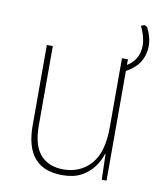

<svg xmlns="http://www.w3.org/2000/svg" viewBox="-79 -749 689 823"><g transform="rotate(10 265.0 -337.5)"><path d="M247 10Q86 10 86 -178V-528H112V-183Q112 -95 148 -55Q184 -15 248 -15Q321 -15 367 -66.5Q413 -118 413 -227V-528H439V0H418L415 -112H413Q404 -82 383.5 -54Q363 -26 330 -8Q297 10 247 10ZM424 -495Q459 -512 475 -538Q491 -564 491 -596Q491 -634 469 -679L484 -685L496 -678Q517 -638 517 -598Q517 -561 497.5 -529Q478 -497 433 -474Z"/></g></svg>

Font: Noto Sans Mono Condensed Thin
Style: Regular
Weight: 100
Width: 3
Designer: Monotype Design Team
Foundry: Monotype Imaging Inc.
Version: Version 2.014; ttfautohint (v1.8.4.7-5d5b)